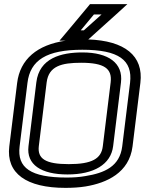

<svg xmlns="http://www.w3.org/2000/svg" viewBox="-20 -875 702 930"><path d="M610 -474 572 -166C560 -69 487 -37 393 -22C365 -17 336 -15 303 -15C129 -15 62 -62 75 -166L113 -473C126 -584 206 -634 379 -634C555 -634 623 -584 610 -474ZM537 -855H428H416L407 -844L301 -717L268 -678H298C160 -658 77 -588 63 -473L25 -166C9 -35 108 35 297 35C331 35 365 33 395 28C497 11 606 -38 622 -166L660 -474C676 -605 584 -678 407 -684L409 -685L550 -812L597 -855H537ZM472 -805 386 -728H371L435 -805H472ZM373 -571C485 -571 524 -543 516 -476L478 -167C471 -106 425 -80 313 -80C200 -80 161 -106 168 -167L206 -476C216 -555 278 -571 373 -571ZM379 -621C277 -621 170 -594 156 -476L118 -167C107 -78 179 -30 307 -30C434 -30 517 -78 528 -167L566 -476C577 -569 506 -621 379 -621Z"/></svg>

Font: Gamestation Display Outline
Style: Italic
Weight: 400
Designer: Jonas Hecksher
Foundry: Jonas Hecksher, Playtypeª, e-types AS
Version: Version 1.003